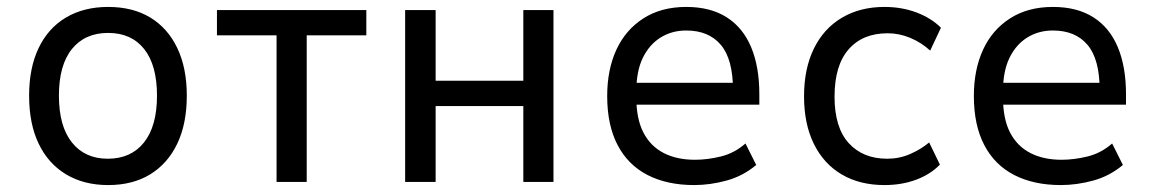

<svg xmlns="http://www.w3.org/2000/svg" viewBox="-20 -525 3334 554"><path d="M292 9Q222 9 170.5 -22Q119 -53 91.5 -110.5Q64 -168 64 -249Q64 -329 91.5 -386.5Q119 -444 170.5 -474.5Q222 -505 292 -505Q363 -505 413.5 -474.5Q464 -444 491.5 -386.5Q519 -329 519 -249Q519 -168 491.5 -110.5Q464 -53 413.5 -22Q363 9 292 9ZM291 -67Q358 -67 395.5 -114Q433 -161 433 -249Q433 -337 396 -383.5Q359 -430 292 -430Q225 -430 187.5 -383.5Q150 -337 150 -249Q150 -161 187.5 -114Q225 -67 291 -67Z M778 0V-423H606V-496H1037V-423H865V0Z M1149 0V-496H1237V-292H1490V-496H1577V0H1490V-219H1237V0Z M1983 9Q1905 9 1848.5 -20Q1792 -49 1762 -106.5Q1732 -164 1732 -248Q1732 -324 1758.5 -381.5Q1785 -439 1836.5 -472Q1888 -505 1960 -505Q2030 -505 2077 -475Q2124 -445 2147.5 -388.5Q2171 -332 2171 -253V-223H1798V-286H2114L2095 -265Q2095 -354 2060 -395.5Q2025 -437 1960 -437Q1919 -437 1886.5 -417Q1854 -397 1835 -358.5Q1816 -320 1816 -260V-245Q1816 -182 1836.5 -142.5Q1857 -103 1895 -83.5Q1933 -64 1985 -64Q2021 -64 2060 -73.5Q2099 -83 2131 -111L2162 -49Q2124 -17 2076.5 -4Q2029 9 1983 9Z M2532 9Q2461 9 2409 -21.5Q2357 -52 2328.5 -109.5Q2300 -167 2300 -247Q2300 -327 2328.5 -385Q2357 -443 2409.5 -474Q2462 -505 2532 -505Q2582 -505 2624.5 -489Q2667 -473 2695 -445L2664 -379Q2639 -402 2607 -415.5Q2575 -429 2541 -429Q2469 -429 2428.5 -382.5Q2388 -336 2388 -246Q2388 -157 2429 -112Q2470 -67 2540 -67Q2575 -67 2606 -80.5Q2637 -94 2661 -114L2692 -50Q2665 -22 2623.5 -6.5Q2582 9 2532 9Z M3041 9Q2963 9 2906.5 -20Q2850 -49 2820 -106.5Q2790 -164 2790 -248Q2790 -324 2816.5 -381.5Q2843 -439 2894.5 -472Q2946 -505 3018 -505Q3088 -505 3135 -475Q3182 -445 3205.5 -388.5Q3229 -332 3229 -253V-223H2856V-286H3172L3153 -265Q3153 -354 3118 -395.5Q3083 -437 3018 -437Q2977 -437 2944.5 -417Q2912 -397 2893 -358.5Q2874 -320 2874 -260V-245Q2874 -182 2894.5 -142.5Q2915 -103 2953 -83.5Q2991 -64 3043 -64Q3079 -64 3118 -73.5Q3157 -83 3189 -111L3220 -49Q3182 -17 3134.5 -4Q3087 9 3041 9Z"/></svg>

Font: Nunito Sans 7pt SemiCondensed
Style: Regular
Weight: 400
Width: 4
Designer: Vernon Adams
Foundry: Vernon Adams
Version: Version 3.101;gftools[0.9.27]